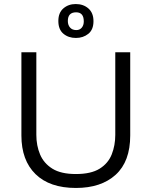

<svg xmlns="http://www.w3.org/2000/svg" viewBox="-20 -919 751 951"><path d="M356 12Q226 12 156 -56.5Q86 -125 86 -248V-660H160V-251Q160 -198 178.5 -154Q197 -110 239.5 -83.5Q282 -57 356 -57Q431 -57 473.5 -83.5Q516 -110 533.5 -154.5Q551 -199 551 -251V-660H625V-248Q625 -119 553 -53.5Q481 12 356 12ZM356 -731Q319 -731 294 -752Q269 -773 269 -815Q269 -856 294 -877.5Q319 -899 355 -899Q393 -899 418 -877Q443 -855 443 -814Q443 -772 417.5 -751.5Q392 -731 356 -731ZM358 -770Q375 -770 385 -782Q395 -794 395 -813Q395 -858 357 -858Q316 -858 316 -815Q316 -795 327 -782.5Q338 -770 358 -770Z"/></svg>

Font: Bricolage Grotesque 10pt Light
Style: Regular
Weight: 300
Designer: Mathieu Triay
Foundry: Atelier Triay
Version: Version 1.000; ttfautohint (v1.8.4.7-5d5b);gftools[0.9.32]